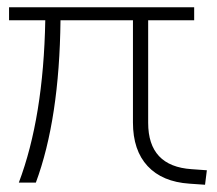

<svg xmlns="http://www.w3.org/2000/svg" viewBox="-20 -504 600 530"><path d="M551 -34 546 6 503 3Q428 -2 387.5 -45.5Q347 -89 347 -166V-448H147Q144 -175 79 0H32Q100 -180 105 -448H5V-484H516V-448H389V-165Q389 -45 509 -37Z"/></svg>

Font: wassup Sans
Style: Light
Weight: 200
Version: Version 2.001